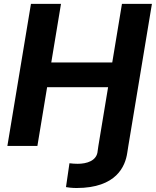

<svg xmlns="http://www.w3.org/2000/svg" viewBox="-20 -747 798 983"><path d="M483.7 0 480.1 24.9C476.6 77.1 423.3 91.6 377.5 91.6C367.2 91.6 346.6 90.6 335.6 88.8L317.8 210.9C323.5 212.4 349.4 215.6 371.4 215.6C577.1 215.6 621.4 103 631.4 36.2L637.1 0L757.8 -727.3H604.4L554.7 -427.2H242.5L292.3 -727.3H138.5L17.8 0H171.5L221.2 -300.4H533.4Z"/></svg>

Font: Magic Ui Pro
Style: Bold Italic
Weight: 700
Italic angle: -9.39999°
Designer: Stefan Endress, Andreas Faust
Version: Version 1.000;FEAKit 1.0